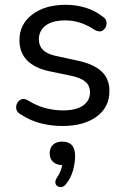

<svg xmlns="http://www.w3.org/2000/svg" viewBox="-20 -516 522 800"><path d="M240 9Q194 9 150.5 -2Q107 -13 67 -39Q52 -47 48.5 -59.5Q45 -72 50.5 -84Q56 -96 67.5 -101.5Q79 -107 94 -99Q133 -75 169.5 -65.5Q206 -56 242 -56Q298 -56 326.5 -76.5Q355 -97 355 -131Q355 -159 336.5 -175Q318 -191 278 -200L186 -219Q61 -246 61 -349Q61 -415 114.5 -455.5Q168 -496 253 -496Q297 -496 336.5 -484Q376 -472 406 -448Q425 -437 424 -418.5Q423 -400 409.5 -390Q396 -380 375 -391Q316 -431 253 -431Q198 -431 170 -409.5Q142 -388 142 -352Q142 -325 159 -308Q176 -291 213 -283L305 -263Q370 -249 403 -218.5Q436 -188 436 -137Q436 -69 382.5 -30Q329 9 240 9ZM255 251Q244 265 230.5 263.5Q217 262 212 251Q207 240 218 223Q227 210 232 197Q237 184 239 172Q214 171 200.5 158Q187 145 187 123Q187 100 201 87Q215 74 239 74Q293 74 293 134Q293 162 284 194.5Q275 227 255 251Z"/></svg>

Font: Chiron GoRound TC N
Style: Regular
Weight: 350
Designer: Ryoko NISHIZUKA 西塚涼子 (kana, bopomofo & ideographs); Paul D. Hunt (Latin, Greek & Cyrillic); Sandoll Communications 산돌커뮤니
Foundry: Adobe
Version: Version 1.000;hotconv 1.1.1;makeotfexe 2.6.0